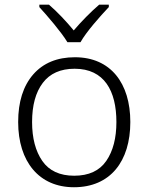

<svg xmlns="http://www.w3.org/2000/svg" viewBox="-20 -785 630 815"><path d="M321.8 -606C345.7 -648.9 404.8 -715.8 441.9 -754.9V-765.1H400.9C365.2 -734.4 324.7 -693.4 293 -655.8C262.2 -693.4 223.6 -734.4 188 -765.1H147V-754.9C182.6 -715.8 240.2 -648.9 266.1 -606ZM533.2 -267.1C533.2 -431.2 450.2 -542 297.9 -542C222.7 -542 163.6 -517.6 121.1 -469.2C78.6 -420.4 57.1 -353 57.1 -267.1C57.1 -98.6 146 9.8 293.9 9.8C448.2 9.8 533.2 -100.1 533.2 -267.1ZM116.2 -267.1C116.2 -337.9 131.3 -393.1 161.6 -433.1C191.9 -473.1 236.8 -493.2 296.9 -493.2C422.9 -493.2 474.1 -398.9 474.1 -267.1C474.1 -199.2 460 -144 431.2 -102.1C402.3 -60.1 356.9 -39.1 294.9 -39.1C233.9 -39.1 188.5 -60.1 159.7 -101.6C130.9 -143.1 116.2 -198.2 116.2 -267.1Z"/></svg>

Font: Noto Reveo Sans
Style: Regular
Weight: 300
Designer: Monotype Design Team
Foundry: Monotype Imaging Inc.
Version: Version 2.007